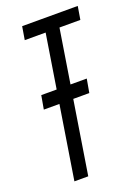

<svg xmlns="http://www.w3.org/2000/svg" viewBox="-136 -760 597 821"><g transform="rotate(-20 163.0 -350.0)"><path d="M316 -640H221L182 -395H256L245 -333H172L119 0H56L109 -333H38L49 -395H119L158 -640H63L73 -700H326Z"/></g></svg>

Font: Georama ExtraCondensed
Style: Italic
Weight: 400
Width: 2
Italic angle: -9°
Designer: Jean-Baptiste Levee
Foundry: Production Type
Version: Version 1.000